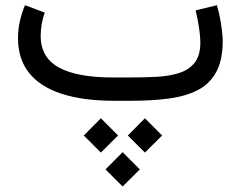

<svg xmlns="http://www.w3.org/2000/svg" viewBox="-20 -380 908 724"><path d="M377.9 258.8 442.4 323.2 507.3 258.8 442.4 193.8ZM461.9 130.9 526.4 195.3 591.3 130.9 526.4 65.9ZM295.9 130.9 360.4 195.3 425.3 130.9 360.4 65.9ZM476.1 0Q551.3 0 614.3 -8.1Q677.2 -16.1 723.4 -39.1Q769.5 -62 794.7 -107.2Q819.8 -152.3 819.8 -226.1Q819.8 -238.3 817.4 -260.7Q814.9 -283.2 810.1 -309.6Q805.2 -335.9 797.9 -360.4L717.8 -340.8Q723.6 -315.9 727.5 -293.7Q731.4 -271.5 733.4 -252.4Q735.4 -233.4 735.4 -218.8Q735.4 -169.9 713.4 -142.8Q691.4 -115.7 654.1 -104.2Q616.7 -92.8 569.8 -90.3Q522.9 -87.9 472.7 -87.9H405.3Q270.5 -87.9 202.1 -125.5Q133.8 -163.1 133.3 -243.7Q133.3 -265.1 137.2 -288.6Q141.1 -312 148.9 -332.5L74.2 -360.4Q62 -331.5 54.9 -300.3Q47.9 -269 47.9 -236.3Q47.9 -157.7 89.6 -105.2Q131.3 -52.7 212.4 -26.4Q293.5 0 410.2 0Z"/></svg>

Font: Vazir Variable Regular
Style: Regular
Weight: 400
Designer: Saber Rastikerdar
Foundry: Saber Rastikerdar
Version: Version 30.1.0